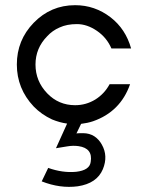

<svg xmlns="http://www.w3.org/2000/svg" viewBox="-20 -469 561 741"><path d="M410 -282Q392 -324 354 -350Q316 -376 277 -376Q238 -376 210 -363Q182 -351 162 -329Q117 -283 117 -220Q117 -156 162 -109Q206 -63 270 -63Q312 -63 348 -85Q383 -107 403 -144H482Q445 -38 339 -1Q318 6 293 9L275 46Q276 45 301 45Q325 45 344 57Q362 69 373 89Q398 133 377 184Q354 239 280 250Q212 259 141 231L166 179Q222 199 274 194Q326 188 330 156Q339 103 283 95Q262 92 239 96Q216 100 196 103L239 8Q210 4 181 -8Q140 -27 110 -58Q45 -127 45 -220Q45 -314 110 -381Q176 -449 270 -449Q346 -449 407 -402Q465 -357 486 -282Z"/></svg>

Font: Glacial Indifference
Style: Regular
Weight: 400
Designer: Alfredo Marco Pradil
Version: Version 1.00